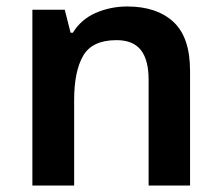

<svg xmlns="http://www.w3.org/2000/svg" viewBox="-20 -573 684 593"><path d="M373 -553Q464 -553 515.5 -505.5Q567 -458 567 -354V0H439V-327Q439 -388 415 -418.5Q391 -449 340 -449Q265 -449 237 -401Q209 -353 209 -264V0H80V-543H180L198 -472H205Q231 -514 276.5 -533.5Q322 -553 373 -553Z"/></svg>

Font: Noto Sans Nag Mundari SemiBold
Style: Regular
Weight: 600
Version: Version 1.000